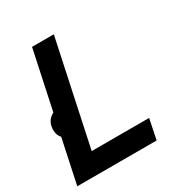

<svg xmlns="http://www.w3.org/2000/svg" viewBox="-165 -807 870 924"><g transform="rotate(-30 269.5 -345.0)"><path d="M-2 0 145 -690H266L119 0ZM54 0 77 -112H462L439 0ZM101 -225Q70 -225 51.5 -243.5Q33 -262 33 -292Q33 -328 55 -350Q77 -372 111 -372Q143 -372 161.5 -353.5Q180 -335 180 -304Q180 -269 157.5 -247Q135 -225 101 -225Z"/></g></svg>

Font: Radio Canada Big Medium
Style: Italic
Weight: 500
Italic angle: -12°
Designer: Étienne Aubert Bonn
Foundry: Coppers and Brasses
Version: Version 1.001